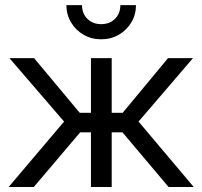

<svg xmlns="http://www.w3.org/2000/svg" viewBox="-20 -748 810 768"><path d="M14.6 0 236.3 -261.7 17.6 -515.6H116.2L298.8 -296.9H343.8V-515.6H426.8V-296.9H470.7L652.3 -515.6H752L534.2 -261.7L754.9 0H654.3L469.7 -218.8H426.8V0H343.8V-218.8H300.8L115.2 0ZM384.8 -590.8Q345.7 -590.8 314.2 -609.1Q282.7 -627.4 264.2 -658.4Q245.6 -689.5 245.6 -727.5H308.1Q308.1 -693.8 329.6 -672.6Q351.1 -651.4 384.8 -651.4Q418.5 -651.4 439.9 -672.6Q461.4 -693.8 461.4 -727.5H523.9Q523.9 -689.5 505.4 -658.4Q486.8 -627.4 455.3 -609.1Q423.8 -590.8 384.8 -590.8Z"/></svg>

Font: Inter Display
Style: Regular
Weight: 400
Designer: Rasmus Andersson
Foundry: rsms
Version: Version 4.001;git-9221beed3